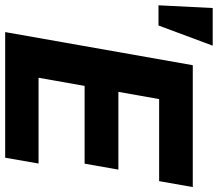

<svg xmlns="http://www.w3.org/2000/svg" viewBox="-164 -772 842 742"><g transform="rotate(90 257.0 -401.0)"><path d="M138 -725H609L586 -595H269L241 -437.5H541.5L518.5 -307H218L186.5 -129H518L495.5 0H10ZM62.5 -802 -15.5 -592.5H-93.5L-83 -802Z"/></g></svg>

Font: JuliaMono ExtraBold
Style: Italic
Weight: 800
Italic angle: -9°
Monospace: yes
Designer: cormullion
Foundry: corm
Version: Version 0.057; ttfautohint (v1.8.4)